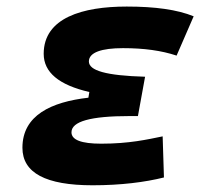

<svg xmlns="http://www.w3.org/2000/svg" viewBox="-20 -547 626 577"><path d="M258.3 9.8C343.3 9.8 416 0.5 472.7 -13.7L468.8 -137.2C422.9 -127.9 368.7 -115.2 284.2 -115.2C224.6 -115.2 194.8 -126.5 194.8 -149.4C194.8 -182.1 252.4 -198.2 369.1 -198.2H394.5L416 -316.4C297.9 -319.8 247.1 -335 247.1 -362.3C247.1 -389.6 285.6 -402.3 349.6 -402.3C412.6 -402.3 465.3 -395 510.7 -379.9L562 -498C512.7 -518.1 446.3 -527.3 360.8 -527.3C228.5 -527.3 111.3 -493.7 111.3 -385.3C111.3 -329.6 157.2 -291.5 248.5 -270.5L245.6 -253.4C134.3 -240.7 47.4 -200.7 47.4 -103C47.4 -27.3 117.7 9.8 258.3 9.8Z"/></svg>

Font: Cascadia Code NF
Style: Bold Italic
Weight: 700
Italic angle: -10°
Monospace: yes
Designer: Aaron Bell
Foundry: Saja Typeworks
Version: Version 2404.023